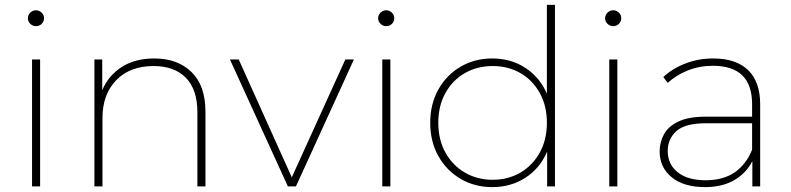

<svg xmlns="http://www.w3.org/2000/svg" viewBox="-20 -762 3233 785"><path d="M111 0V-519H144V0ZM127 -655Q114 -655 104 -664.5Q94 -674 94 -687Q94 -701 104 -710.5Q114 -720 127 -720Q140 -720 150 -710.5Q160 -701 160 -688Q160 -674 150.5 -664.5Q141 -655 127 -655Z M366 0V-519H398V-393Q423 -453 477.5 -488Q532 -523 611 -523Q706 -523 763 -467.5Q820 -412 820 -305V0H787V-303Q787 -396 740 -444Q693 -492 608 -492Q511 -492 455 -434Q399 -376 399 -280V0Z M1157 0 920 -519H956L1173 -37L1392 -519H1427L1190 0Z M1543 0V-519H1576V0ZM1559 -655Q1546 -655 1536 -664.5Q1526 -674 1526 -687Q1526 -701 1536 -710.5Q1546 -720 1559 -720Q1572 -720 1582 -710.5Q1592 -701 1592 -688Q1592 -674 1582.5 -664.5Q1573 -655 1559 -655Z M1993 3Q1921 3 1863.5 -30.5Q1806 -64 1772.5 -123.5Q1739 -183 1739 -260Q1739 -337 1772.5 -396.5Q1806 -456 1863.5 -489.5Q1921 -523 1993 -523Q2069 -523 2128 -484.5Q2187 -446 2216 -379V-742H2249V0H2217V-142Q2188 -74 2128.5 -35.5Q2069 3 1993 3ZM1994 -27Q2058 -27 2108 -56.5Q2158 -86 2187 -138.5Q2216 -191 2216 -260Q2216 -329 2187 -381.5Q2158 -434 2108 -463Q2058 -492 1994 -492Q1931 -492 1880.5 -463Q1830 -434 1801 -381.5Q1772 -329 1772 -260Q1772 -191 1801 -138.5Q1830 -86 1880.5 -56.5Q1931 -27 1994 -27Z M2471 0V-519H2504V0ZM2487 -655Q2474 -655 2464 -664.5Q2454 -674 2454 -687Q2454 -701 2464 -710.5Q2474 -720 2487 -720Q2500 -720 2510 -710.5Q2520 -701 2520 -688Q2520 -674 2510.5 -664.5Q2501 -655 2487 -655Z M3056 0V-103Q3031 -54 2982 -25.5Q2933 3 2863 3Q2775 3 2726 -37.5Q2677 -78 2677 -143Q2677 -181 2695 -213.5Q2713 -246 2754.5 -265.5Q2796 -285 2866 -285H3055V-336Q3055 -493 2895 -493Q2839 -493 2791 -473.5Q2743 -454 2710 -423L2692 -447Q2729 -482 2782.5 -502.5Q2836 -523 2896 -523Q2989 -523 3038.5 -475.5Q3088 -428 3088 -336V0ZM3055 -150V-258H2866Q2781 -258 2745.5 -226Q2710 -194 2710 -145Q2710 -90 2751 -57.5Q2792 -25 2865 -25Q2937 -25 2984 -57.5Q3031 -90 3055 -150Z"/></svg>

Font: Montserrat ExtraLight
Style: Regular
Weight: 200
Designer: Julieta Ulanovsky
Foundry: Julieta Ulanovsky
Version: Version 9.000; ttfautohint (v1.8.4.7-5d5b)